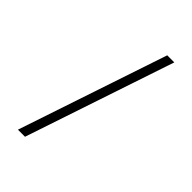

<svg xmlns="http://www.w3.org/2000/svg" viewBox="-276 -850 1152 1152"><g transform="rotate(45 300.0 -274.5)"><path d="M430 -749H490L172 200H112Z"/></g></svg>

Font: Antic Slab
Style: Regular
Weight: 400
Designer: Santiago Orozco
Foundry: Santiago Orozco
Version: Version 001.001